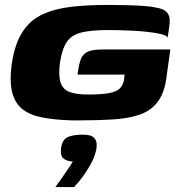

<svg xmlns="http://www.w3.org/2000/svg" viewBox="-20 -485 726 780"><path d="M271 4Q203 2 153 -7.5Q103 -17 72 -41Q41 -65 29.5 -110Q18 -155 28 -227Q40 -306 70.5 -354Q101 -402 150.5 -425.5Q200 -449 266.5 -457Q333 -465 416 -465Q458 -465 497.5 -464Q537 -463 568 -460.5Q599 -458 615 -454Q645 -449 656.5 -436.5Q668 -424 669 -409Q670 -394 668 -379L661 -332Q657 -341 634 -346.5Q611 -352 579.5 -355.5Q548 -359 515.5 -360.5Q483 -362 457.5 -362.5Q432 -363 423 -363Q353 -363 312.5 -353.5Q272 -344 252 -315.5Q232 -287 223 -227Q217 -174 227 -147Q237 -120 265 -110.5Q293 -101 338 -101Q394 -101 424 -107Q454 -113 467 -126Q480 -139 484 -161Q484 -168 485 -173Q486 -178 487 -182H295Q300 -222 308 -243.5Q316 -265 335.5 -274.5Q355 -284 397 -284H672L655 -162Q646 -103 618.5 -68.5Q591 -34 546.5 -19Q502 -4 442.5 0Q383 4 310 4Q300 4 290 4Q280 4 271 4ZM205 275Q221 253 232 237Q243 221 253.5 206Q264 191 276 171Q273 171 268 170.5Q263 170 260 169Q245 166 235 156Q225 146 228 117Q233 81 256 71.5Q279 62 317 62Q333 62 346 65.5Q359 69 367 81Q375 93 372 117Q368 143 354 171Q340 199 321 226Q302 253 281 275Z"/></svg>

Font: Genos Thin ExtraBold
Style: Italic
Weight: 800
Italic angle: -8°
Version: Version 1.010